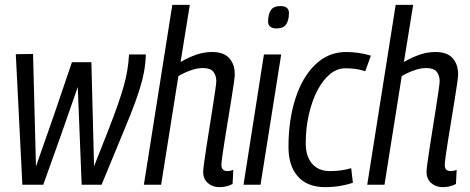

<svg xmlns="http://www.w3.org/2000/svg" viewBox="-20 -760 1932 790"><path d="M398 0H316L300 -402Q266 -303 230 -201.5Q194 -100 158 0H72L45 -537L116 -538L128 -75Q166 -182 202.5 -288Q239 -394 276 -504H356L367 -76Q401 -161 425 -222.5Q449 -284 464.5 -328.5Q480 -373 489.5 -407Q499 -441 504 -471.5Q509 -502 511 -536H580Q579 -499 572.5 -464Q566 -429 553 -388Q540 -347 519 -294Q498 -241 468 -169.5Q438 -98 398 0Z M891 -81Q891 -56 916 -56Q927 -56 940 -61L937 -3Q924 4 910 7Q896 10 883 10Q854 10 835 -7Q816 -24 816 -53Q816 -63 820 -91.5Q824 -120 830 -159.5Q836 -199 843 -242Q850 -285 856 -324Q862 -363 866 -390.5Q870 -418 870 -426Q870 -449 858 -464.5Q846 -480 815 -480Q791 -480 764.5 -470.5Q738 -461 714 -447L643 0H572L689 -740H761L723 -505Q756 -524 787.5 -535Q819 -546 853 -546Q901 -546 923.5 -520.5Q946 -495 946 -454Q946 -445 942 -416.5Q938 -388 931.5 -348.5Q925 -309 918 -265.5Q911 -222 904.5 -182.5Q898 -143 894.5 -116Q891 -89 891 -81Z M1134 -735Q1170 -735 1169 -704Q1168 -674 1156.5 -658.5Q1145 -643 1118 -643Q1082 -643 1083 -674Q1084 -703 1095 -719Q1106 -735 1134 -735ZM982 0 1066 -536H1137L1052 0Z M1318 10Q1245 10 1206 -33.5Q1167 -77 1167 -155Q1167 -266 1195.5 -354.5Q1224 -443 1277.5 -494.5Q1331 -546 1404 -546Q1457 -546 1506 -531L1483 -467Q1461 -474 1441.5 -476.5Q1422 -479 1401 -479Q1366 -479 1336.5 -454Q1307 -429 1285 -386Q1263 -343 1250.5 -287.5Q1238 -232 1238 -171Q1238 -116 1264.5 -86Q1291 -56 1337 -56Q1362 -56 1383.5 -59Q1405 -62 1425 -68L1432 -8Q1409 0 1379.5 5Q1350 10 1318 10Z M1810 -81Q1810 -56 1835 -56Q1846 -56 1859 -61L1856 -3Q1843 4 1829 7Q1815 10 1802 10Q1773 10 1754 -7Q1735 -24 1735 -53Q1735 -63 1739 -91.5Q1743 -120 1749 -159.5Q1755 -199 1762 -242Q1769 -285 1775 -324Q1781 -363 1785 -390.5Q1789 -418 1789 -426Q1789 -449 1777 -464.5Q1765 -480 1734 -480Q1710 -480 1683.5 -470.5Q1657 -461 1633 -447L1562 0H1491L1608 -740H1680L1642 -505Q1675 -524 1706.5 -535Q1738 -546 1772 -546Q1820 -546 1842.5 -520.5Q1865 -495 1865 -454Q1865 -445 1861 -416.5Q1857 -388 1850.5 -348.5Q1844 -309 1837 -265.5Q1830 -222 1823.5 -182.5Q1817 -143 1813.5 -116Q1810 -89 1810 -81Z"/></svg>

Font: Georama SemiCondensed
Style: Italic
Weight: 400
Width: 4
Italic angle: -9°
Designer: Jean-Baptiste Levee
Foundry: Production Type
Version: Version 1.000